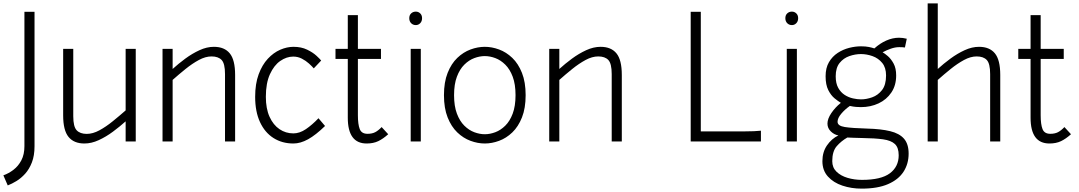

<svg xmlns="http://www.w3.org/2000/svg" viewBox="-70 -840 6409 1140"><path d="M-24 261 -50 201Q-18.5 190 10.2 168Q39 146 57 111.5Q75 77 75 28V-770H135V28Q135 84 119.5 124Q104 164 79.8 191Q55.5 218 28 234.8Q0.5 251.5 -24 261Z M431 12Q369 12 337 -27Q305 -66 305 -155V-550H365V-150Q365 -88 385.2 -66.5Q405.5 -45 445 -45Q481 -45 520.2 -66.2Q559.5 -87.5 599.2 -119.8Q639 -152 676 -184.5V-550H736V0H676V-119.5Q642 -89 601 -58.5Q560 -28 516.5 -8Q473 12 431 12Z M895 0V-550H955V-430.5Q989 -461.5 1030 -491.8Q1071 -522 1114.5 -542Q1158 -562 1200 -562Q1262.5 -562 1294.2 -523.2Q1326 -484.5 1326 -395V0H1266V-400Q1266 -462.5 1246 -483.8Q1226 -505 1186 -505Q1150 -505 1110.8 -483.8Q1071.5 -462.5 1031.8 -430.5Q992 -398.5 955 -365.5V0Z M1672 12Q1605 12 1553.8 -20.5Q1502.5 -53 1473.8 -115Q1445 -177 1445 -265Q1445 -342.5 1465.8 -398.8Q1486.5 -455 1520.2 -491.2Q1554 -527.5 1594 -544.8Q1634 -562 1673 -562Q1719 -562 1753.5 -545.2Q1788 -528.5 1809.2 -508.8Q1830.5 -489 1837 -480.5L1793 -434Q1782.5 -446.5 1764.2 -463Q1746 -479.5 1722.2 -491.8Q1698.5 -504 1671 -504Q1631.5 -504 1594.2 -478.2Q1557 -452.5 1532.8 -399.5Q1508.5 -346.5 1508.5 -265Q1508.5 -195 1530.5 -146.5Q1552.5 -98 1589.5 -73Q1626.5 -48 1672 -48Q1709 -48 1746.2 -73.2Q1783.5 -98.5 1821 -138L1860 -92Q1804.5 -38 1759.2 -13Q1714 12 1672 12Z M2107 12Q1995 12 1995 -141V-490H1922V-550H1995V-750H2055V-550H2192V-490H2055V-156Q2055 -101.5 2066 -73.5Q2077 -45.5 2112 -45.5Q2139 -45.5 2157.5 -55Q2176 -64.5 2196 -85.5L2235 -43Q2205 -16 2176 -2Q2147 12 2107 12Z M2399 -691Q2382.5 -691 2371.2 -702.2Q2360 -713.5 2360 -732Q2360 -750 2371.2 -760.5Q2382.5 -771 2399 -771Q2414 -771 2425 -760.5Q2436 -750 2436 -732Q2436 -713.5 2425 -702.2Q2414 -691 2399 -691ZM2368.5 0V-550H2428.5V0Z M2808.5 12Q2766.5 12 2723.8 -3.8Q2681 -19.5 2645.2 -53.8Q2609.5 -88 2587.8 -142.8Q2566 -197.5 2566 -275Q2566 -352.5 2587.8 -407.2Q2609.5 -462 2645.2 -496.2Q2681 -530.5 2723.8 -546.2Q2766.5 -562 2808.5 -562Q2850.5 -562 2893.2 -546.2Q2936 -530.5 2971.8 -496.2Q3007.5 -462 3029.2 -407.2Q3051 -352.5 3051 -275Q3051 -197.5 3029.2 -142.8Q3007.5 -88 2971.8 -53.8Q2936 -19.5 2893.2 -3.8Q2850.5 12 2808.5 12ZM2808.5 -43Q2839 -43 2871 -55Q2903 -67 2930.2 -94Q2957.5 -121 2974.2 -165.5Q2991 -210 2991 -275Q2991 -340 2974.2 -384.5Q2957.5 -429 2930.2 -456Q2903 -483 2871 -495Q2839 -507 2808.5 -507Q2778 -507 2746 -495Q2714 -483 2686.8 -456Q2659.5 -429 2642.8 -384.5Q2626 -340 2626 -275Q2626 -210 2642.8 -165.5Q2659.5 -121 2686.8 -94Q2714 -67 2746 -55Q2778 -43 2808.5 -43Z M3191 0V-550H3251V-430.5Q3285 -461.5 3326 -491.8Q3367 -522 3410.5 -542Q3454 -562 3496 -562Q3558.5 -562 3590.2 -523.2Q3622 -484.5 3622 -395V0H3562V-400Q3562 -462.5 3542 -483.8Q3522 -505 3482 -505Q3446 -505 3406.8 -483.8Q3367.5 -462.5 3327.8 -430.5Q3288 -398.5 3251 -365.5V0Z M4031 0V-770H4091V-60H4356Q4386 -60 4406.5 -61Q4427 -62 4448 -64V0Z M4632 -691Q4615.5 -691 4604.2 -702.2Q4593 -713.5 4593 -732Q4593 -750 4604.2 -760.5Q4615.5 -771 4632 -771Q4647 -771 4658 -760.5Q4669 -750 4669 -732Q4669 -713.5 4658 -702.2Q4647 -691 4632 -691ZM4601.5 0V-550H4661.5V0Z M5046 280Q4985 280 4931.8 262.2Q4878.5 244.5 4845.8 208.2Q4813 172 4813 117Q4813 63 4840 23.5Q4867 -16 4908 -36Q4883.5 -40 4863.2 -59.5Q4843 -79 4843 -106Q4843 -134.5 4866 -168.5Q4889 -202.5 4922.5 -229.5Q4907 -238.5 4885.5 -256Q4864 -273.5 4848 -305Q4832 -336.5 4832 -387Q4832 -437 4852 -471Q4872 -505 4903.8 -525.8Q4935.5 -546.5 4972 -555.8Q5008.5 -565 5042 -565Q5070 -565 5089.2 -561Q5108.5 -557 5121.5 -552.5Q5154.5 -582.5 5192.2 -599.2Q5230 -616 5268 -616Q5290 -616 5314 -610L5303 -558Q5294 -559.5 5286 -559.8Q5278 -560 5268 -560Q5245 -560 5218.8 -550.8Q5192.5 -541.5 5170.5 -529.5Q5182.5 -523 5201.5 -506.8Q5220.5 -490.5 5235.8 -462.5Q5251 -434.5 5251 -392Q5251 -333 5222.5 -290.8Q5194 -248.5 5146.5 -226.2Q5099 -204 5042 -204Q5028.5 -204 5012.5 -205.2Q4996.5 -206.5 4976 -211Q4946 -190 4924.5 -164.2Q4903 -138.5 4903 -117Q4903 -92.5 4946.2 -85.8Q4989.5 -79 5079.5 -76.5Q5160.5 -74.5 5215.2 -61.2Q5270 -48 5297.5 -16.5Q5325 15 5325 72Q5325 132.5 5294.8 179.5Q5264.5 226.5 5202.8 253.2Q5141 280 5046 280ZM5042 -250Q5074 -250 5108.5 -262.2Q5143 -274.5 5167 -305.2Q5191 -336 5191 -392Q5191 -438.5 5168 -466.5Q5145 -494.5 5110.5 -506.8Q5076 -519 5042 -519Q5008 -519 4973.2 -507Q4938.5 -495 4915.2 -466.2Q4892 -437.5 4892 -387Q4892 -345 4907 -318.2Q4922 -291.5 4945.2 -276.5Q4968.5 -261.5 4994.5 -255.8Q5020.5 -250 5042 -250ZM5048 228Q5161.5 228 5213.8 188.8Q5266 149.5 5266 82Q5266 36.5 5243.5 15.2Q5221 -6 5173 -12.8Q5125 -19.5 5049 -20.5Q5022.5 -21 4996.8 -22Q4971 -23 4961 -23.5Q4924.5 -2.5 4898 28Q4871.5 58.5 4871.5 117Q4871.5 155 4896.8 179.5Q4922 204 4962.2 216Q5002.5 228 5048 228Z M5438 0V-820H5498V-430.5Q5532 -461.5 5573 -491.8Q5614 -522 5657.5 -542Q5701 -562 5743 -562Q5805.5 -562 5837.2 -523.2Q5869 -484.5 5869 -395V0H5809V-400Q5809 -462.5 5789 -483.8Q5769 -505 5729 -505Q5693 -505 5653.8 -483.8Q5614.5 -462.5 5574.8 -430.5Q5535 -398.5 5498 -365.5V0Z M6161 12Q6049 12 6049 -141V-490H5976V-550H6049V-750H6109V-550H6246V-490H6109V-156Q6109 -101.5 6120 -73.5Q6131 -45.5 6166 -45.5Q6193 -45.5 6211.5 -55Q6230 -64.5 6250 -85.5L6289 -43Q6259 -16 6230 -2Q6201 12 6161 12Z"/></svg>

Font: Junction Light
Style: Regular
Weight: 300
Designer: Caroline Hadilaksono
Foundry: Caroline Hadilaksono, Tyler Finck, The League of Moveable Type
Version: Version 2.000; ttfautohint (v1.8.3)